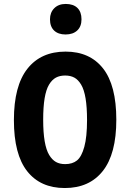

<svg xmlns="http://www.w3.org/2000/svg" viewBox="-20 -929 654 964"><path d="M309.1 -755.9Q272.5 -755.9 251.7 -775.6Q231 -795.4 231 -832Q231 -866.2 252.4 -887.7Q273.9 -909.2 310.1 -909.2Q348.1 -909.2 368.7 -889.2Q389.2 -869.1 389.2 -832Q389.2 -795.9 367.7 -775.9Q346.2 -755.9 309.1 -755.9ZM564 -328.1Q564 -156.2 496.3 -70.6Q428.7 15.1 305.2 15.1Q183.1 15.1 116.5 -69.3Q49.8 -153.8 49.8 -326.2Q49.8 -498 117.7 -584Q185.5 -669.9 309.1 -669.9Q431.2 -669.9 497.6 -585.2Q564 -500.5 564 -328.1ZM307.1 -105Q343.8 -105 366.7 -123.5Q389.6 -142.1 403.3 -191.9Q417 -241.7 417 -326.2Q417 -390.6 409.7 -434.8Q402.3 -479 387.5 -503.9Q372.6 -528.8 353.3 -539.3Q334 -549.8 307.1 -549.8Q280.3 -549.8 260.7 -539.3Q241.2 -528.8 226.3 -504.2Q211.4 -479.5 204.1 -435.8Q196.8 -392.1 196.8 -328.1Q196.8 -264.2 204.3 -220Q211.9 -175.8 226.8 -151.1Q241.7 -126.5 261 -115.7Q280.3 -105 307.1 -105Z"/></svg>

Font: IntelOne Mono Bold
Style: Regular
Weight: 700
Designer: Fred Shallcrass
Foundry: Frere-Jones Type LLC
Version: Version 1.200;hotconv 1.1.0;makeotfexe 2.6.0;FJTRelease1.2